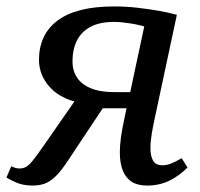

<svg xmlns="http://www.w3.org/2000/svg" viewBox="-32 -566 622 596"><path d="M424 10Q395 10 376.5 -2Q358 -14 349 -37Q340 -60 340 -93Q340 -115 343.5 -140Q347 -165 353 -193L367 -259L391 -230H258L233 -244Q197 -249 170 -261.5Q143 -274 125 -293Q107 -312 98 -334Q89 -356 89 -380Q89 -419 103.5 -450Q118 -481 147 -502.5Q176 -524 219.5 -535Q263 -546 322 -546Q359 -546 394 -542Q429 -538 460.5 -532.5Q492 -527 517 -520L449 -202Q443 -175 439 -150.5Q435 -126 435 -106Q435 -82 443 -67.5Q451 -53 472 -53Q486 -53 499.5 -58.5Q513 -64 532 -75L550 -46Q523 -19 492.5 -4.5Q462 10 424 10ZM70 10Q39 10 17 0Q-5 -10 -12 -15L3 -50Q11 -46 17 -44.5Q23 -43 28 -43Q40 -43 49 -48Q58 -53 70.5 -68.5Q83 -84 103 -113L206 -261L297 -245L178 -66Q157 -34 139.5 -17.5Q122 -1 105.5 4.5Q89 10 70 10ZM366 -251 422 -513 441 -476Q407 -488 375 -493Q343 -498 323 -498Q277 -498 248.5 -482.5Q220 -467 206.5 -439.5Q193 -412 193 -375Q193 -347 207 -325.5Q221 -304 250 -292Q279 -280 323 -280H402Z"/></svg>

Font: Noto Serif
Style: Italic
Weight: 400
Italic angle: -12°
Designer: Monotype Design Team
Foundry: Monotype Imaging Inc.
Version: Version 2.013